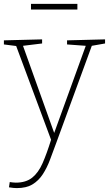

<svg xmlns="http://www.w3.org/2000/svg" viewBox="-26 -728 559 985"><path d="M20 233 24 206Q32 207 39.5 208Q47 209 55 209Q107 209 139 183.5Q171 158 192.5 109Q214 60 236 -11L57 -492L-6 -500V-521L190 -526V-505L92 -493L252 -46L414 -493L318 -500V-521L513 -526V-505L445 -493L263 4Q246 50 230.5 91.5Q215 133 193.5 166Q172 199 140.5 218Q109 237 60 237Q44 237 20 233ZM371 -708V-679H133V-708Z"/></svg>

Font: Bitter ExtraLight
Style: Regular
Weight: 200
Designer: Sol Matas, and Bitter project Authors
Foundry: Sol Matas
Version: Version 2.001